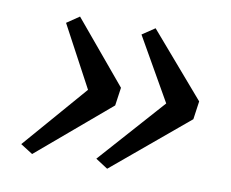

<svg xmlns="http://www.w3.org/2000/svg" viewBox="-62 -635 792 658"><g transform="rotate(10 334.0 -306.5)"><path d="M349 -55.5 306.5 -83 509.5 -311 385 -529 429 -558.5 619.5 -337.5 610.5 -274ZM87 -60.5 44.5 -87.5 237.5 -310.5 123.5 -523.5 167 -553 347.5 -337 338.5 -274Z"/></g></svg>

Font: Merriweather Text Regular
Style: Italic
Weight: 400
Italic angle: -7.8°
Designer: Eben Sorkin
Foundry: Eben Sorkin
Version: Version 2.100; ttfautohint (v1.7.19-72a1) -l 8 -r 50 -G 200 